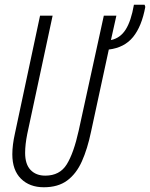

<svg xmlns="http://www.w3.org/2000/svg" viewBox="-20 -780 633 810"><path d="M165 10Q105 10 68.5 -26Q32 -62 32 -129Q32 -168 43 -217L149 -714H202L95 -215Q86 -170 86 -135Q86 -87 109 -63Q132 -39 171 -39Q232 -39 261.5 -86.5Q291 -134 312 -229L418 -714H471L448 -611Q487 -619 510 -655Q533 -691 545 -760H590L593 -751Q578 -669 541.5 -624Q505 -579 439 -571L364 -224Q349 -152 325.5 -99.5Q302 -47 263.5 -18.5Q225 10 165 10Z"/></svg>

Font: Noto Sans ExtraCondensed Light
Style: Italic
Weight: 300
Width: 2
Italic angle: -12°
Designer: Monotype Design Team
Foundry: Monotype Imaging Inc.
Version: Version 2.013; ttfautohint (v1.8.4.7-5d5b)